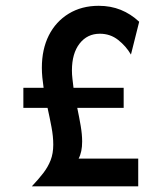

<svg xmlns="http://www.w3.org/2000/svg" viewBox="-20 -658 561 678"><path d="M92.4 0Q116 -25 132.6 -46.5Q149.3 -68.1 158.7 -92Q168.1 -116 168.1 -147.2Q168.1 -176.4 161.8 -209.4Q155.6 -242.4 147.9 -277.1H62.5V-347.9H134Q131.2 -366.7 129.5 -384.4Q127.8 -402.1 127.8 -418.8Q127.8 -484 152.4 -533Q177.1 -581.9 222.6 -609.7Q268.1 -637.5 328.5 -637.5Q370.8 -637.5 406.2 -623.3Q441.7 -609 471.5 -581.2L442.4 -465.3Q425 -495.1 397.2 -517Q369.4 -538.9 332.6 -538.9Q288.2 -538.9 261.1 -504.2Q234 -469.4 234 -409Q234 -395.1 235.8 -379.9Q237.5 -364.6 239.6 -347.9H416.7V-277.1H252.8Q259.7 -244.4 264.9 -213.9Q270.1 -183.3 270.1 -158.3Q270.1 -139.6 267 -124.7Q263.9 -109.7 257.6 -97.9H468.1V0Z"/></svg>

Font: Afacad SemiBold
Style: Regular
Weight: 600
Designer: Kristian Moeller
Foundry: Dicotype
Version: Version 1.000